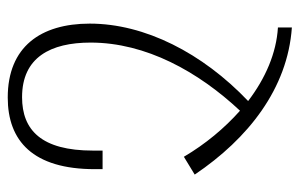

<svg xmlns="http://www.w3.org/2000/svg" viewBox="-159 -605 774 496"><g transform="rotate(-90 228.0 -357.0)"><path d="M405 10V-26C339 -30 274 -58 215 -103C339 -221 415 -370 415 -512C415 -639 355 -724 224 -724C112 -724 39 -659 39 -499V-479H87V-504C87 -637 140 -687 225 -687C328 -687 366 -613 366 -510C366 -367 291 -232 190 -124C145 -164 104 -213 71 -269L25 -241C118 -103 247 -1 405 10Z"/></g></svg>

Font: Noto Serif Armenian ExtraCondensed Light
Style: Regular
Weight: 300
Width: 2
Designer: Monotype Design Team
Foundry: Monotype Imaging Inc.
Version: Version 2.008